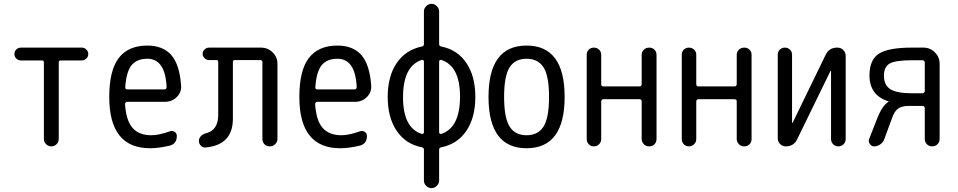

<svg xmlns="http://www.w3.org/2000/svg" viewBox="-20 -770 5040 1010"><path d="M89.8 -452.1Q76.2 -452.1 65.9 -461.9Q55.7 -471.7 55.7 -485.8Q55.7 -500 65.9 -509.8Q76.2 -519.5 89.8 -519.5H410.2Q423.8 -519.5 434.1 -509.8Q444.3 -500 444.3 -485.8Q444.3 -471.7 434.1 -461.9Q423.8 -452.1 410.2 -452.1H299.8Q289.1 -452.1 289.1 -441.4V-39.1Q289.1 -22.5 277.3 -11.2Q265.6 0 250 0Q234.4 0 222.7 -11.2Q210.9 -22.5 210.9 -39.1V-441.4Q210.9 -452.1 200.2 -452.1Z M754.9 -460.9Q700.2 -460.9 672.4 -427.2Q644.5 -393.6 638.7 -310.5Q638.7 -299.8 649.4 -299.8H844.7Q855.5 -299.8 856.4 -311.5Q849.6 -460.9 754.9 -460.9ZM769.5 9.8Q554.7 9.8 554.7 -259.8Q554.7 -400.4 605 -465.3Q655.3 -530.3 754.9 -530.3Q836.9 -530.3 880.9 -480.5Q924.8 -430.7 932.6 -320.3Q935.5 -285.2 910.2 -259.8Q884.8 -234.4 847.7 -234.4H649.4Q638.7 -234.4 637.7 -221.7Q643.6 -134.8 677.7 -96.7Q711.9 -58.6 775.4 -58.6Q816.4 -58.6 873 -79.1Q886.7 -84 898.4 -76.7Q910.2 -69.3 910.2 -54.7Q910.2 -13.7 873 -3.9Q814.5 9.8 769.5 9.8Z M1060.5 5.9Q1046.9 6.8 1036.6 -3.4Q1026.4 -13.7 1026.4 -29.3Q1026.4 -43 1036.6 -53.7Q1046.9 -64.5 1061.5 -68.4Q1127.9 -84 1127.9 -165V-444.3Q1127.9 -454.1 1118.2 -454.1H1079.1Q1066.4 -454.1 1056.2 -463.9Q1045.9 -473.6 1045.9 -486.8Q1045.9 -500 1056.2 -509.8Q1066.4 -519.5 1079.1 -519.5H1353.5Q1388.7 -519.5 1414.1 -494.6Q1439.5 -469.7 1439.5 -434.6V-39.1Q1439.5 -23.4 1427.7 -11.7Q1416 0 1398.9 0Q1381.8 0 1371.1 -11.2Q1360.4 -22.5 1360.4 -39.1V-443.4Q1360.4 -454.1 1347.7 -454.1H1215.8Q1205.1 -454.1 1205.1 -443.4V-143.6Q1204.1 -6.8 1060.5 5.9Z M1754.9 -460.9Q1700.2 -460.9 1672.4 -427.2Q1644.5 -393.6 1638.7 -310.5Q1638.7 -299.8 1649.4 -299.8H1844.7Q1855.5 -299.8 1856.4 -311.5Q1849.6 -460.9 1754.9 -460.9ZM1769.5 9.8Q1554.7 9.8 1554.7 -259.8Q1554.7 -400.4 1605 -465.3Q1655.3 -530.3 1754.9 -530.3Q1836.9 -530.3 1880.9 -480.5Q1924.8 -430.7 1932.6 -320.3Q1935.5 -285.2 1910.2 -259.8Q1884.8 -234.4 1847.7 -234.4H1649.4Q1638.7 -234.4 1637.7 -221.7Q1643.6 -134.8 1677.7 -96.7Q1711.9 -58.6 1775.4 -58.6Q1816.4 -58.6 1873 -79.1Q1886.7 -84 1898.4 -76.7Q1910.2 -69.3 1910.2 -54.7Q1910.2 -13.7 1873 -3.9Q1814.5 9.8 1769.5 9.8Z M2199.2 -455.1Q2100.6 -422.9 2100.1 -259.8Q2099.6 -96.7 2199.2 -65.4Q2203.1 -64.5 2206.5 -66.9Q2210 -69.3 2210 -74.2V-446.3Q2210 -451.2 2206.5 -453.6Q2203.1 -456.1 2199.2 -455.1ZM2290 -446.3V-74.2Q2290 -69.3 2293.5 -66.9Q2296.9 -64.5 2300.8 -65.4Q2399.4 -97.7 2399.9 -260.3Q2400.4 -422.9 2300.8 -455.1Q2296.9 -456.1 2293.5 -453.6Q2290 -451.2 2290 -446.3ZM2199.2 4.9Q2114.3 -11.7 2066.9 -81.5Q2019.5 -151.4 2019.5 -260.3Q2019.5 -369.1 2066.9 -438.5Q2114.3 -507.8 2199.2 -525.4Q2210 -527.3 2210 -538.1V-710Q2210 -725.6 2222.2 -737.8Q2234.4 -750 2250 -750Q2265.6 -750 2277.8 -737.8Q2290 -725.6 2290 -710V-538.1Q2290 -527.3 2300.8 -525.4Q2385.7 -508.8 2433.1 -439Q2480.5 -369.1 2480.5 -260.3Q2480.5 -151.4 2433.1 -81.5Q2385.7 -11.7 2300.8 4.9Q2290 6.8 2290 17.6V179.7Q2290 195.3 2277.8 207.5Q2265.6 219.7 2250 219.7Q2234.4 219.7 2222.2 208Q2210 196.3 2210 179.7V17.6Q2210 6.8 2199.2 4.9Z M2839.4 -415.5Q2810.5 -460.9 2750 -460.9Q2689.5 -460.9 2660.6 -415.5Q2631.8 -370.1 2631.8 -260.3Q2631.8 -150.4 2660.6 -104.5Q2689.5 -58.6 2750 -58.6Q2810.5 -58.6 2839.4 -104.5Q2868.2 -150.4 2868.2 -260.3Q2868.2 -370.1 2839.4 -415.5ZM2950.2 -260.3Q2950.2 9.8 2750 9.8Q2549.8 9.8 2549.8 -260.3Q2549.8 -530.3 2750 -530.3Q2950.2 -530.3 2950.2 -260.3Z M3066.4 -38.1V-482.4Q3066.4 -498 3077.1 -508.8Q3087.9 -519.5 3104 -519.5Q3120.1 -519.5 3131.3 -508.8Q3142.6 -498 3142.6 -482.4V-327.1Q3142.6 -315.4 3154.3 -315.4H3343.8Q3354.5 -315.4 3355.5 -327.1V-481.4Q3355.5 -497.1 3366.7 -508.3Q3377.9 -519.5 3395 -519.5Q3412.1 -519.5 3422.9 -508.8Q3433.6 -498 3433.6 -481.4V-39.1Q3433.6 -22.5 3422.9 -11.2Q3412.1 0 3395 0Q3377.9 0 3366.7 -11.7Q3355.5 -23.4 3355.5 -39.1V-236.3Q3355.5 -248 3343.8 -248H3154.3Q3143.6 -248 3142.6 -236.3V-38.1Q3142.6 -22.5 3131.3 -11.2Q3120.1 0 3104 0Q3087.9 0 3077.1 -11.2Q3066.4 -22.5 3066.4 -38.1Z M3566.4 -38.1V-482.4Q3566.4 -498 3577.1 -508.8Q3587.9 -519.5 3604 -519.5Q3620.1 -519.5 3631.3 -508.8Q3642.6 -498 3642.6 -482.4V-327.1Q3642.6 -315.4 3654.3 -315.4H3843.8Q3854.5 -315.4 3855.5 -327.1V-481.4Q3855.5 -497.1 3866.7 -508.3Q3877.9 -519.5 3895 -519.5Q3912.1 -519.5 3922.9 -508.8Q3933.6 -498 3933.6 -481.4V-39.1Q3933.6 -22.5 3922.9 -11.2Q3912.1 0 3895 0Q3877.9 0 3866.7 -11.7Q3855.5 -23.4 3855.5 -39.1V-236.3Q3855.5 -248 3843.8 -248H3654.3Q3643.6 -248 3642.6 -236.3V-38.1Q3642.6 -22.5 3631.3 -11.2Q3620.1 0 3604 0Q3587.9 0 3577.1 -11.2Q3566.4 -22.5 3566.4 -38.1Z M4113.3 0Q4095.7 0 4083.5 -12.7Q4071.3 -25.4 4071.3 -43V-482.4Q4071.3 -498 4082 -508.8Q4092.8 -519.5 4108.9 -519.5Q4125 -519.5 4135.7 -508.8Q4146.5 -498 4146.5 -482.4V-124Q4146.5 -123 4147.5 -123Q4149.4 -123 4149.4 -124L4323.2 -481.4Q4341.8 -520.5 4385.7 -519.5Q4403.3 -519.5 4416 -506.8Q4428.7 -494.1 4428.7 -475.6V-39.1Q4428.7 -22.5 4417.5 -11.2Q4406.2 0 4390.1 0Q4374 0 4362.8 -11.2Q4351.6 -22.5 4351.6 -39.1V-396.5Q4351.6 -397.5 4350.6 -397.5Q4348.6 -397.5 4348.6 -396.5L4173.8 -38.1Q4156.2 0 4113.3 0Z M4629.9 -372.1Q4629.9 -322.3 4663.6 -300.8Q4697.3 -279.3 4778.3 -279.3H4834Q4837.9 -279.3 4841.3 -282.7Q4844.7 -286.1 4844.7 -291V-442.4Q4844.7 -446.3 4841.3 -449.7Q4837.9 -453.1 4834 -453.1H4778.3Q4691.4 -453.1 4660.6 -436Q4629.9 -418.9 4629.9 -372.1ZM4578.1 0Q4564.5 0 4555.7 -12.7Q4546.9 -25.4 4551.8 -38.1L4595.7 -150.4Q4621.1 -213.9 4653.3 -234.4Q4654.3 -234.4 4654.3 -235.4Q4654.3 -237.3 4653.3 -237.3Q4554.7 -267.6 4553.7 -372.1Q4553.7 -457 4604.5 -488.3Q4655.3 -519.5 4775.4 -519.5H4837.9Q4873 -519.5 4897.9 -494.6Q4922.9 -469.7 4922.9 -434.6V-39.1Q4922.9 -22.5 4911.6 -11.2Q4900.4 0 4883.8 0Q4867.2 0 4856 -11.2Q4844.7 -22.5 4844.7 -39.1V-201.2Q4844.7 -206.1 4841.3 -209.5Q4837.9 -212.9 4834 -212.9H4760.7Q4724.6 -212.9 4705.1 -199.2Q4685.5 -185.5 4673.8 -152.3L4631.8 -38.1Q4626 -21.5 4610.8 -10.7Q4595.7 0 4578.1 0Z"/></svg>

Font: Rounded-X Mgen+ 2m regular
Style: Regular
Weight: 400
Designer: [Source Han Sans]
Ryoko NISHIZUKA  (kana & ideographs); Paul D. Hunt (Latin, Greek & Cyrillic); Wenlong ZHANG  (bopomofo
Version: Version 1.059.20150602